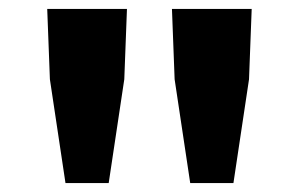

<svg xmlns="http://www.w3.org/2000/svg" viewBox="-20 -804 671 431"><path d="M127 -393H224L259 -626L265 -784H86L92 -626ZM407 -393H504L539 -626L545 -784H366L372 -626Z"/></svg>

Font: ChiuKong Gothic MN Heavy
Style: Regular
Weight: 900
Designer: Ryoko NISHIZUKA 西塚涼子 (kana, bopomofo & ideographs); Paul D. Hunt (Latin, Greek & Cyrillic); Sandoll Communications 산돌커뮤니
Foundry: Adobe
Version: Version 1.300